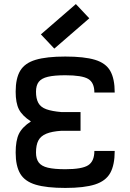

<svg xmlns="http://www.w3.org/2000/svg" viewBox="-20 -910 640 944"><path d="M301 14Q209 14 155.5 -2Q102 -18 79.5 -56Q57 -94 57 -160Q57 -219 73 -252Q89 -285 132 -313Q89 -341 73 -372.5Q57 -404 57 -459Q57 -525 79.5 -562.5Q102 -600 155.5 -616Q209 -632 301 -632Q394 -632 447 -616Q500 -600 522 -561.5Q544 -523 544 -455H444Q444 -504 413.5 -522Q383 -540 301 -540Q247 -540 215.5 -532.5Q184 -525 170.5 -507.5Q157 -490 157 -459Q157 -425 168.5 -404Q180 -383 207.5 -373Q235 -363 282 -359H376V-267H282Q235 -264 207.5 -252.5Q180 -241 168.5 -219Q157 -197 157 -160Q157 -129 170.5 -111Q184 -93 215.5 -85.5Q247 -78 301 -78Q383 -78 413.5 -97.5Q444 -117 444 -168H544Q544 -99 522 -59.5Q500 -20 447 -3Q394 14 301 14ZM247 -671 181 -741 353 -890 419 -820Z"/></svg>

Font: Victor Mono
Style: Bold
Weight: 700
Monospace: yes
Designer: Rune Bjørnerås
Version: Version 1.561;gftools[0.9.30]